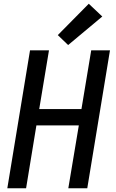

<svg xmlns="http://www.w3.org/2000/svg" viewBox="-20 -1003 616 1023"><path d="M19 0H119L174 -335H400L344 0H445L566 -735H466L414 -422H189L241 -735H140ZM343 -763 525 -915 453 -983 288 -816Z"/></svg>

Font: Iosevka Sparkle Medium
Style: Italic
Weight: 500
Italic angle: -9°
Designer: Belleve Invis
Foundry: Belleve Invis
Version: Version 4.5.0; ttfautohint (v1.8.3)